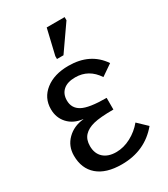

<svg xmlns="http://www.w3.org/2000/svg" viewBox="-188 -841 822 938"><g transform="rotate(-30 223.0 -371.5)"><path d="M222.7 -55.7Q265.1 -55.7 305.9 -77.4Q346.7 -99.1 375.5 -134.3L426.8 -85.4Q347.7 9.8 216.8 9.8Q128.4 9.8 81.3 -30.8Q34.2 -71.3 34.2 -144Q34.2 -197.8 70.6 -233.9Q106.9 -270 163.1 -275.4V-276.4Q111.3 -282.2 80.8 -315.4Q50.3 -348.6 50.3 -397Q50.3 -460.4 99.9 -499.3Q149.4 -538.1 230 -538.1Q352.5 -538.1 413.6 -447.8L351.1 -404.8Q306.6 -472.7 230.5 -472.7Q186 -472.7 162.6 -451.9Q139.2 -431.2 139.2 -395Q139.2 -350.6 177.2 -330.1Q214.8 -309.1 314 -309.1V-243.2Q238.8 -243.2 202.1 -233.9Q165 -224.6 145.3 -203.4Q125.5 -182.1 125.5 -145.5Q125.5 -103 151.6 -79.3Q177.7 -55.7 222.7 -55.7ZM333.5 -735.4 235.4 -594.7H198.7V-610.8L232.4 -753.4H333.5Z"/></g></svg>

Font: Arimo Nerd Font
Style: Regular
Weight: 400
Designer: Steve Matteson
Foundry: Monotype Imaging Inc.
Version: Version 1.33;Nerd Fonts 3.2.1